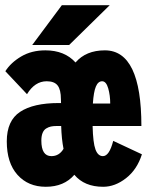

<svg xmlns="http://www.w3.org/2000/svg" viewBox="-20 -705 610 736"><path d="M103.5 -532.5 217 -685H400.5L245 -532.5ZM177 -106.5Q207 -106.5 223.5 -134.5Q216 -172 214.5 -222H197.5Q184.5 -222 175.2 -220Q166 -218 157 -212.5Q148 -207 143.2 -195.2Q138.5 -183.5 138.5 -166Q138.5 -106.5 177 -106.5ZM336 -308H402.5Q402.5 -339.5 394.8 -366.5Q387 -393.5 371.5 -393.5Q356 -393.5 347.5 -373.2Q339 -353 336 -308ZM155.5 11Q88 11 47 -34.8Q6 -80.5 6 -163Q6 -242.5 57 -276.2Q108 -310 205 -310H214L213.5 -324.5Q213.5 -361 201 -377.2Q188.5 -393.5 159 -393.5Q113.5 -393.5 83.5 -344L0.5 -432Q21.5 -465 61.2 -488.5Q101 -512 154 -512Q227.5 -512 269.5 -465.5Q309.5 -512 382 -512Q522 -512 522 -222H335Q336.5 -157.5 346 -132Q355.5 -106.5 374.5 -106.5Q399 -106.5 414 -165L524 -113.5Q505.5 -55 463.2 -22Q421 11 375.5 11Q303.5 11 265 -35Q225.5 11 155.5 11Z"/></svg>

Font: League Mono Narrow ExtraBold
Style: Regular
Weight: 800
Width: 3
Designer: Tyler Finck
Foundry: The League of Moveable Type / Tyler Finck
Version: Version 2.210